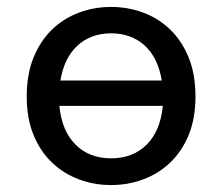

<svg xmlns="http://www.w3.org/2000/svg" viewBox="-20 -521 640 553"><path d="M300 12Q251 12 207 -4.5Q163 -21 129.5 -53Q96 -85 76.5 -132.5Q57 -180 57 -243Q57 -307 76.5 -355Q96 -403 129.5 -435.5Q163 -468 207 -484.5Q251 -501 300 -501Q349 -501 393 -484.5Q437 -468 470.5 -435.5Q504 -403 523.5 -355Q543 -307 543 -243Q543 -180 523.5 -132.5Q504 -85 470.5 -53Q437 -21 393 -4.5Q349 12 300 12ZM300 -425Q242 -425 203.5 -390Q165 -355 154 -289H446Q435 -355 396.5 -390Q358 -425 300 -425ZM300 -65Q363 -65 402.5 -104.5Q442 -144 449 -216H151Q158 -144 197.5 -104.5Q237 -65 300 -65Z"/></svg>

Font: Source Code Pro Medium
Style: Regular
Weight: 500
Monospace: yes
Designer: Paul D. Hunt, Teo Tuominen
Foundry: Adobe Systems Incorporated
Version: Version 2.030;PS 1.000;hotconv 16.6.51;makeotf.lib2.5.65220